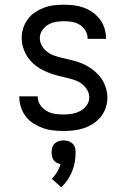

<svg xmlns="http://www.w3.org/2000/svg" viewBox="-20 -548 540 815"><path d="M249 8Q227 8 205 5.5Q183 3 162 -4.5Q141 -12 122 -24Q103 -36 89.5 -53.5Q76 -71 69 -92.5Q62 -114 62 -136V-139H140V-138Q140 -119 150.5 -103Q161 -87 177 -77.5Q193 -68 211.5 -65Q230 -62 249 -62Q267 -62 285.5 -65Q304 -68 320 -76.5Q336 -85 347.5 -100.5Q359 -116 359 -134Q359 -152 349.5 -167.5Q340 -183 326 -193Q312 -203 295.5 -208.5Q279 -214 262 -218Q245 -222 228.5 -226Q212 -230 195.5 -236Q179 -242 163.5 -249.5Q148 -257 134 -267.5Q120 -278 108.5 -291Q97 -304 89 -319.5Q81 -335 76.5 -352Q72 -369 72 -386Q72 -408 78.5 -428.5Q85 -449 98 -466.5Q111 -484 129 -496Q147 -508 167 -515.5Q187 -523 208.5 -525.5Q230 -528 251 -528Q273 -528 294 -525.5Q315 -523 335.5 -515.5Q356 -508 373.5 -495.5Q391 -483 404 -466Q417 -449 423.5 -428Q430 -407 430 -386V-383H352V-384Q352 -402 343 -417.5Q334 -433 319 -442.5Q304 -452 286.5 -455Q269 -458 251 -458Q234 -458 216.5 -455Q199 -452 184 -443Q169 -434 159 -419Q149 -404 149 -386Q149 -369 158 -353.5Q167 -338 181 -327.5Q195 -317 211.5 -311.5Q228 -306 245 -302Q262 -298 279 -294Q296 -290 312.5 -284.5Q329 -279 344.5 -271Q360 -263 373.5 -252.5Q387 -242 399 -229Q411 -216 419 -200.5Q427 -185 431.5 -168Q436 -151 436 -134Q436 -112 429 -91Q422 -70 408 -52.5Q394 -35 375.5 -23Q357 -11 336 -4Q315 3 293 5.5Q271 8 249 8ZM240 247 200 211Q213 198 222.5 182Q232 166 237 149Q229 147 221 143Q213 139 208 132Q203 125 201 116Q199 107 199 99Q199 88 202 78Q205 68 212.5 61Q220 54 230 51Q240 48 250 48Q260 48 270 51Q280 54 287.5 61Q295 68 298 78Q301 88 301 99Q301 119 297.5 139.5Q294 160 286 179.5Q278 199 266.5 216Q255 233 240 247Z"/></svg>

Font: Iosevka SS18
Style: Regular
Weight: 400
Monospace: yes
Designer: Belleve Invis
Foundry: Belleve Invis
Version: Version 25.1.1; ttfautohint (v1.8.4)